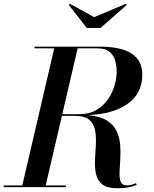

<svg xmlns="http://www.w3.org/2000/svg" viewBox="-58 -999 820 1025"><path d="M444.5 -907.5 613.5 -978.5 619 -973 479 -850H405L309 -973L315 -979ZM-38.5 -9H61L231.5 -741H126.5V-750H479Q544.5 -750 594.5 -735.5Q644.5 -721 673 -688Q701.5 -655 701.5 -600Q701.5 -501 624.5 -445.5Q547.5 -390 411 -384.5Q475.5 -378.5 512 -355.8Q548.5 -333 564.5 -299Q580.5 -265 583.5 -226Q586.5 -187 584 -148.8Q581.5 -110.5 580.2 -79Q579 -47.5 586.5 -28.5Q594 -9.5 618.5 -9.5Q632.5 -9.5 644.5 -12.8Q656.5 -16 668 -21L671.5 -12Q644.5 -1.5 622 2.2Q599.5 6 568.5 6Q514 6 488 -14.8Q462 -35.5 454.5 -70Q447 -104.5 449.2 -145.8Q451.5 -187 453.8 -228.2Q456 -269.5 449.5 -304Q443 -338.5 418.5 -359.5Q394 -380.5 341.5 -380.5H272.5L186 -9H293.5V0H-38.5ZM461.5 -741H356.5L274.5 -389.5H366.5Q418 -389.5 455.8 -411.5Q493.5 -433.5 517.8 -468.2Q542 -503 553.5 -542.8Q565 -582.5 565 -617.5Q565 -642 558.2 -670.8Q551.5 -699.5 529.2 -720.2Q507 -741 461.5 -741Z"/></svg>

Font: Bodoni* 24pt Medium
Style: Italic
Weight: 500
Italic angle: -13°
Version: Version 2.3